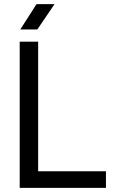

<svg xmlns="http://www.w3.org/2000/svg" viewBox="-20 -906 561 926"><path d="M75 0V-705H164V-42L126 -80H491V0ZM156 -886H243L160 -764H78Z"/></svg>

Font: TikTok Sans 24pt
Style: Regular
Weight: 400
Version: Version 4.000